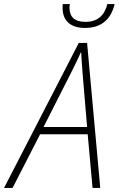

<svg xmlns="http://www.w3.org/2000/svg" viewBox="-77 -928 586 948"><path d="M343 -790C423 -790 471 -832 489 -908H453C440 -856 409 -820 345 -820C292 -820 266 -844 266 -891C266 -896 267 -901 268 -908H233C232 -902 232 -894 232 -889C232 -824 273 -790 343 -790ZM-57 0H-15L121 -265H356L380 0H418L353 -716H312ZM138 -301 277 -575C294 -609 309 -640 322 -669H324C325 -640 328 -606 330 -576L353 -301Z"/></svg>

Font: Noto Sans SemiCondensed ExtraLight
Style: Italic
Weight: 200
Width: 4
Italic angle: -12°
Designer: Monotype Design Team
Foundry: Monotype Imaging Inc.
Version: Version 2.013